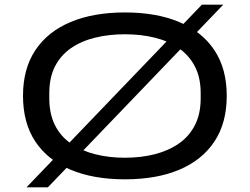

<svg xmlns="http://www.w3.org/2000/svg" viewBox="-20 -752 1064 818"><path d="M512 12Q378 12 280.5 -29Q183 -70 130.5 -149Q78 -228 78 -344Q78 -459 130.5 -538Q183 -617 280.5 -658Q378 -699 512 -699Q647 -699 744 -658Q841 -617 893.5 -538Q946 -459 946 -344Q946 -228 893.5 -149Q841 -70 744 -29Q647 12 512 12ZM512 -80Q581 -80 639.5 -95Q698 -110 742 -140.5Q786 -171 810.5 -219Q835 -267 835 -333V-355Q835 -421 810.5 -468.5Q786 -516 742 -546.5Q698 -577 639.5 -591.5Q581 -606 512 -606Q444 -606 385 -591.5Q326 -577 282 -546.5Q238 -516 214 -468.5Q190 -421 190 -355V-333Q190 -267 214 -219Q238 -171 282 -140.5Q326 -110 385 -95Q444 -80 512 -80ZM93 46 840 -732H931L184 46Z"/></svg>

Font: Archivo Expanded
Style: Regular
Weight: 400
Width: 7
Designer: Hector Gatti
Foundry: Omnibus-Type
Version: Version 2.001